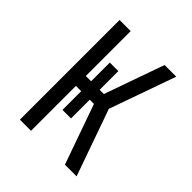

<svg xmlns="http://www.w3.org/2000/svg" viewBox="-200 -868 1001 1001"><g transform="rotate(45 300.0 -367.5)"><path d="M107 0V-735H189V-404H228V-542H291V-404H322L381 -571L439 -735H525L395 -368L525 0H439L322 -331H291V-193H228V-331H189V0Z"/></g></svg>

Font: Iosevka Meiseki Sans
Style: Regular
Weight: 400
Monospace: yes
Designer: Belleve Invis
Foundry: Belleve Invis
Version: Version 11.2.6; ttfautohint (v1.8.4)